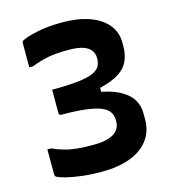

<svg xmlns="http://www.w3.org/2000/svg" viewBox="-110 -810 820 919"><g transform="rotate(-15 300.0 -350.0)"><path d="M282 -720Q359 -720 416 -700Q473 -680 504.5 -642Q536 -604 536 -553V-533Q536 -486 517 -452.5Q498 -419 457 -398Q416 -377 348 -364L377 -393V-328L348 -356Q420 -345 463.5 -322.5Q507 -300 526.5 -269Q546 -238 546 -200V-169Q546 -109 513.5 -66.5Q481 -24 422 -2Q363 20 281 20Q229 20 184 14.5Q139 9 107.5 1Q76 -7 64 -14Q60 -16 58.5 -20Q57 -24 57 -29Q57 -32 57 -44Q57 -56 57 -72.5Q57 -89 57 -106Q57 -123 57 -135.5Q57 -148 57 -151H75Q107 -137 136 -129Q165 -121 198.5 -118Q232 -115 276 -115Q326 -115 355 -125.5Q384 -136 397 -154Q410 -172 410 -195V-202Q410 -224 399 -241.5Q388 -259 360.5 -270.5Q333 -282 285.5 -288Q238 -294 164 -294Q159 -294 156 -297Q153 -300 153 -305Q153 -310 153 -326Q153 -342 153 -363Q153 -384 153 -400.5Q153 -417 153 -421Q234 -421 283.5 -427Q333 -433 358 -444.5Q383 -456 391.5 -472.5Q400 -489 400 -509V-513Q400 -533 388.5 -549.5Q377 -566 350.5 -575.5Q324 -585 277 -585Q216 -585 177 -577.5Q138 -570 94 -553H75Q75 -557 75 -568.5Q75 -580 75 -596.5Q75 -613 75 -629Q75 -645 75 -656.5Q75 -668 75 -671Q75 -678 77 -681Q79 -684 84 -686Q102 -696 155.5 -708Q209 -720 282 -720Z"/></g></svg>

Font: Recursive
Style: Bold
Weight: 700
Version: Version 1.085